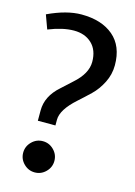

<svg xmlns="http://www.w3.org/2000/svg" viewBox="-112 -772 595 844"><g transform="rotate(15 185.5 -350.0)"><path d="M167 -211H87V-258Q87 -323 145 -374Q169 -396 193 -418Q251 -469 251 -522.5Q251 -576 220 -605.5Q189 -635 138.5 -635Q88 -635 23 -609L0 -672Q85 -712 152 -712Q244 -712 297.5 -666.5Q351 -621 351 -534Q351 -492 332 -454.5Q313 -417 286 -391Q259 -365 232 -341Q167 -283 167 -237ZM82 -9Q61 -30 61 -59Q61 -88 82 -109Q103 -130 132 -130Q161 -130 182 -109Q203 -88 203 -59Q203 -30 182 -9Q161 12 132 12Q103 12 82 -9Z"/></g></svg>

Font: Voces
Style: Regular
Weight: 400
Designer: Ana Paula Megda, Pablo Ugerman
Foundry: Ana Paula Megda, Pablo Ugerman
Version: Version 1.003